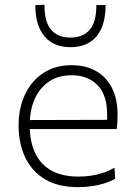

<svg xmlns="http://www.w3.org/2000/svg" viewBox="-20 -780 568 810"><path d="M309.5 9.5Q224.5 9.5 169 -24.2Q113.5 -58 86 -116.8Q58.5 -175.5 58.5 -251Q58.5 -325 86 -382.5Q113.5 -440 163.8 -472.5Q214 -505 281.5 -505Q341 -505 384.8 -480.5Q428.5 -456 452.2 -409.2Q476 -362.5 476 -296.5Q476 -279 475.2 -264.5Q474.5 -250 472 -235.5L431 -265.5Q432 -273.5 432 -281Q432 -288.5 432 -295.5Q432 -380.5 390.8 -421.5Q349.5 -462.5 282.5 -462.5Q226 -462.5 186.5 -435.8Q147 -409 126.2 -361.8Q105.5 -314.5 105.5 -254V-249Q105.5 -183.5 128 -135.2Q150.5 -87 196 -61Q241.5 -35 312 -35Q337.5 -35 363.5 -38.8Q389.5 -42.5 414.5 -50.8Q439.5 -59 463 -72.5L466 -26Q447 -15 422.2 -7Q397.5 1 368.8 5.2Q340 9.5 309.5 9.5ZM80 -235.5V-273.5L441 -274.5L472 -266.5V-235.5ZM276.5 -581Q206 -581 167.5 -627Q129 -673 129 -758.5L167.5 -760Q167.5 -686 196.2 -653.8Q225 -621.5 276.5 -621.5Q329 -621.5 357.8 -653.5Q386.5 -685.5 386.5 -758.5H425.5Q425.5 -701.5 408.5 -661.8Q391.5 -622 358.2 -601.5Q325 -581 276.5 -581Z"/></svg>

Font: Commissioner Thin ExtraLight
Style: Regular
Weight: 250
Version: Version 1.000